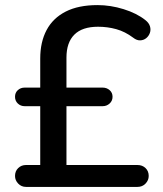

<svg xmlns="http://www.w3.org/2000/svg" viewBox="-20 -734 640 754"><path d="M82 0Q64 0 51.5 -13Q39 -26 39 -43Q39 -62 51.5 -74Q64 -86 82 -86H157L138 -68V-338L156 -317H77Q61 -317 50 -327.5Q39 -338 39 -354Q39 -370 50 -380Q61 -390 77 -390H156L138 -370V-504Q138 -569 163 -616Q188 -663 238 -688.5Q288 -714 363 -714Q414 -714 465.5 -698Q517 -682 551 -655Q565 -644 569 -630.5Q573 -617 568.5 -604.5Q564 -592 554 -584Q544 -576 530.5 -575.5Q517 -575 503 -586Q471 -610 436.5 -619.5Q402 -629 365 -629Q303 -629 272 -598Q241 -567 241 -508V-372L230 -390H383Q399 -390 410.5 -380Q422 -370 422 -354Q422 -338 410.5 -327.5Q399 -317 383 -317H241V-86H520Q539 -86 551.5 -74Q564 -62 564 -43Q564 -26 551.5 -13Q539 0 520 0Z"/></svg>

Font: Nunito ExtraLight SemiBold
Style: Regular
Weight: 600
Version: Version 3.602